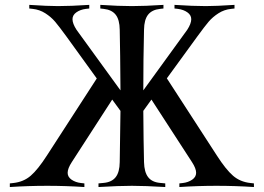

<svg xmlns="http://www.w3.org/2000/svg" viewBox="-20 -752 1063 772"><path d="M376 0V-14.6L397 -16.6Q429.2 -19.5 445.1 -39.6Q460.9 -59.6 461.4 -100.1Q463.9 -233.4 464.4 -306.2L431.2 -351.6L268.6 -100.1Q252 -74.7 252 -57.1Q252 -40.5 267.8 -29.5Q283.7 -18.6 305.7 -16.1L319.3 -14.6V0Q244.6 -4.9 169.9 -4.9Q94.2 -4.9 19.5 0V-14.6L33.2 -16.1Q74.7 -20.5 103.5 -45.4Q132.3 -70.3 168.5 -126.5L369.1 -436.5L246.6 -606Q217.8 -645.5 201.7 -664.6Q185.5 -683.6 162.4 -698.5Q139.2 -713.4 111.3 -716.3L97.7 -717.8V-732.4Q172.4 -727.5 212.9 -727.5Q264.2 -727.5 338.9 -732.4V-717.8L325.2 -716.3Q302.7 -713.4 287.1 -702.4Q271.5 -691.4 271.5 -674.8Q271.5 -657.2 287.6 -632.3L464.4 -388.7Q463.4 -543.9 461.4 -632.3Q460.9 -672.9 445.1 -692.9Q429.2 -712.9 397 -716.3L383.3 -717.8V-732.4Q458 -727.5 510.3 -727.5Q562.5 -727.5 637.2 -732.4V-717.8L623.5 -716.3Q591.3 -712.9 575.4 -692.9Q559.6 -672.9 559.1 -632.3Q556.2 -514.2 556.2 -388.7L732.9 -632.3Q749 -657.2 749 -674.8Q749 -691.4 733.4 -702.4Q717.8 -713.4 695.3 -716.3L681.6 -717.8V-732.4Q756.3 -727.5 807.6 -727.5Q848.1 -727.5 922.9 -732.4V-717.8L909.2 -716.3Q881.3 -713.4 858.2 -698.5Q835 -683.6 818.8 -664.6Q802.7 -645.5 773.9 -606L650.9 -437L852.1 -126.5Q888.2 -70.3 917 -45.4Q945.8 -20.5 987.3 -16.1L1001 -14.6V0Q926.3 -4.9 850.6 -4.9Q775.9 -4.9 701.2 0V-14.6L714.8 -16.1Q736.8 -18.6 752.7 -29.5Q768.6 -40.5 768.6 -57.1Q768.6 -74.7 752 -100.1L588.9 -351.6L556.2 -306.2Q557.1 -177.7 559.1 -100.1Q560.1 -59.6 575.7 -39.6Q591.3 -19.5 623.5 -16.6L644.5 -14.6V0Q563 -4.9 510.3 -4.9Q457.5 -4.9 376 0Z"/></svg>

Font: Flanker
Style: Regular
Weight: 400
Designer: Flanker
Foundry: Flanker
Version: Version 2.027